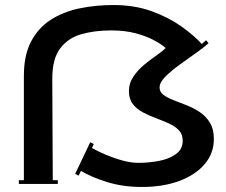

<svg xmlns="http://www.w3.org/2000/svg" viewBox="-20 -732 901 764"><path d="M55 0V-15H75V-430Q75 -512 103.5 -566.5Q132 -621 181.5 -653Q231 -685 295.5 -698.5Q360 -712 431 -712Q515 -712 583 -687.5Q651 -663 701.5 -627Q752 -591 783 -557L800 -572L810 -560Q791 -543 759 -520.5Q727 -498 694 -474Q661 -450 638 -427Q615 -404 615 -384Q615 -366 630.5 -354.5Q646 -343 670.5 -333.5Q695 -324 723 -313Q751 -302 775.5 -285.5Q800 -269 815.5 -243.5Q831 -218 831 -179Q831 -122 794.5 -79Q758 -36 693.5 -12Q629 12 545 12Q469 12 406.5 -7.5Q344 -27 302 -52L293 -33L279 -40L339 -166L353 -159L346 -143Q371 -129 403 -115.5Q435 -102 468.5 -93Q502 -84 531 -84Q571 -84 611.5 -91.5Q652 -99 679.5 -118.5Q707 -138 707 -172Q707 -198 691.5 -214Q676 -230 651.5 -241Q627 -252 600 -262Q573 -272 548.5 -285Q524 -298 508.5 -318Q493 -338 493 -369Q493 -401 511 -427.5Q529 -454 554.5 -475Q580 -496 604 -512.5Q628 -529 639 -541Q624 -555 593.5 -571.5Q563 -588 520 -599.5Q477 -611 422 -611Q357 -611 304 -596Q251 -581 219.5 -539.5Q188 -498 188 -419L190 -15H210V0Z"/></svg>

Font: Copperplate CC
Style: Regular
Weight: 400
Designer: indestructible type*
Foundry: Cowboy Collective
Version: Version 1.000